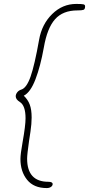

<svg xmlns="http://www.w3.org/2000/svg" viewBox="-20 -783 453 977"><path d="M84 26Q84 1 95 -60Q110 -144 110 -181Q110 -246 81 -264Q60 -277 60 -293Q60 -303 67.5 -313Q75 -323 88 -327Q115 -335 135.5 -393Q156 -451 179 -581Q193 -660 245.5 -711.5Q298 -763 368 -763Q396 -763 404.5 -761Q413 -759 413 -751Q413 -736 405 -733Q397 -730 374 -730Q300 -730 260 -685Q220 -640 203 -541Q186 -446 160.5 -379.5Q135 -313 101 -296Q122 -276 131.5 -250.5Q141 -225 141 -185Q141 -153 135 -113Q129 -73 128 -67Q118 3 118 24Q118 142 226 142Q237 142 242.5 145Q248 148 248 153Q248 162 239.5 168Q231 174 218 174Q152 174 118 132Q84 90 84 26Z"/></svg>

Font: Mali ExtraLight
Style: Italic
Weight: 275
Italic angle: -10°
Version: Version 1.000; ttfautohint (v1.6)